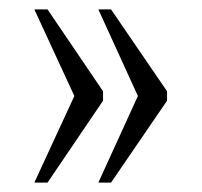

<svg xmlns="http://www.w3.org/2000/svg" viewBox="-20 -474 429 408"><path d="M189 -86H216L335 -260V-280L216 -454H189L273 -270ZM53 -86H81L199 -260V-280L81 -454H53L138 -270Z"/></svg>

Font: Noto Serif Tamil ExtraCondensed Light
Style: Italic
Weight: 300
Width: 2
Italic angle: -12°
Designer: Indian Type Foundry, Tom Grace, and the Monotype Design Team
Foundry: Monotype Imaging Inc.
Version: Version 2.003